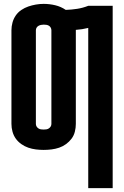

<svg xmlns="http://www.w3.org/2000/svg" viewBox="-20 -765 640 990"><path d="M435 205V-621Q419 -617 403 -614.5Q387 -612 371 -611Q371 -611 371 -610.5Q371 -610 371 -609V-126Q371 -106 366 -86Q361 -66 349 -50Q337 -34 320.5 -22Q304 -10 285 -3.5Q266 3 245.5 5.5Q225 8 205 8Q185 8 165 5.5Q145 3 126 -3.5Q107 -10 90 -22Q73 -34 61.5 -50Q50 -66 44.5 -86Q39 -106 39 -126V-609Q39 -629 44.5 -649Q50 -669 61.5 -685.5Q73 -702 90 -713.5Q107 -725 126 -731.5Q145 -738 165 -741.5Q185 -745 205 -745Q235 -745 264.5 -738Q294 -731 319 -714Q349 -715 378 -719.5Q407 -724 435 -735H561V205ZM205 -97Q212 -97 219 -98Q226 -99 232 -103Q238 -107 241.5 -113Q245 -119 245 -126V-609Q245 -616 241.5 -622.5Q238 -629 232 -632.5Q226 -636 219 -637Q212 -638 205 -638Q198 -638 191 -636.5Q184 -635 178 -631.5Q172 -628 168.5 -622Q165 -616 165 -609V-126Q165 -119 168.5 -113Q172 -107 178 -103Q184 -99 191 -98Q198 -97 205 -97Z"/></svg>

Font: Iosevka Curly XBdEx
Style: Regular
Weight: 800
Width: 7
Monospace: yes
Designer: Belleve Invis
Foundry: Belleve Invis
Version: Version 11.1.0; ttfautohint (v1.8.3)